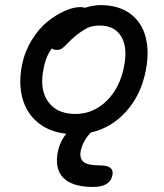

<svg xmlns="http://www.w3.org/2000/svg" viewBox="-20 -508 646 758"><path d="M347.2 230Q264.2 230 229.2 193.1Q194.3 156.2 209 87.9Q216.3 52.7 241.2 20Q172.9 12.2 128.4 -25.1Q84 -62.5 68.4 -120.8Q52.7 -179.2 66.9 -252Q77.6 -304.7 105.5 -349.9Q133.3 -395 167.2 -422.4Q201.2 -449.7 235.4 -464.8Q269.5 -480 296.9 -480Q307.6 -480 314.9 -477.1Q348.1 -487.8 377 -487.8Q447.3 -487.8 493.2 -454.6Q539.1 -421.4 554.7 -362.5Q570.3 -303.7 555.2 -228Q536.6 -133.3 478.5 -68.4Q420.4 -3.4 338.9 15.1Q308.1 45.9 298.8 86.9Q293 116.7 309.6 130.9Q326.2 145 374 145Q404.3 145 416 155Q427.7 165 423.8 183.1Q415.5 230 347.2 230ZM151.9 -235.8Q135.3 -155.3 169.9 -106.7Q204.6 -58.1 277.8 -58.1Q347.7 -58.1 400.1 -108.9Q452.6 -159.7 469.2 -243.2Q484.9 -319.3 459 -363.3Q433.1 -407.2 373 -407.2Q344.2 -407.2 323.7 -397Q303.2 -386.7 273.9 -362.8Q261.2 -352.1 246.8 -336.9Q232.4 -321.8 224.4 -316.4Q216.3 -311 204.1 -311Q190.9 -311 185.1 -316.9Q160.6 -285.6 151.9 -235.8Z"/></svg>

Font: Shantell Sans Bouncy
Style: Italic
Weight: 400
Italic angle: -11.31°
Designer: Stephen Nixon, Anya Danilova, Shantell Martin
Foundry: Arrow Type
Version: Version 1.006;[9816181b4]